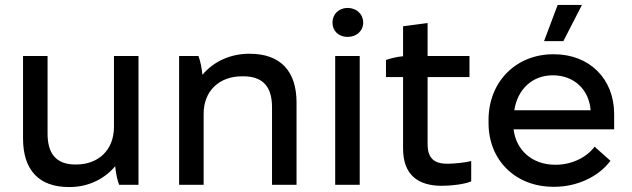

<svg xmlns="http://www.w3.org/2000/svg" viewBox="-20 -746 2551 775"><path d="M258 9H261C336 9 401 -23 445 -75C447 -52 453 -19 461 0H539V-520H440V-234C440 -140 377 -82 287 -82H284C206 -82 172 -127 172 -206V-520H73V-187C73 -61 136 9 258 9Z M703 0H802V-287C802 -379 865 -438 957 -438H962C1044 -438 1078 -393 1078 -313V0H1177V-332C1177 -458 1113 -529 988 -529H985C912 -529 843 -499 797 -444C795 -467 789 -500 781 -520H703Z M1383 -597C1419 -597 1446 -621 1446 -655C1446 -689 1419 -714 1383 -714C1348 -714 1322 -689 1322 -655C1322 -621 1347 -597 1383 -597ZM1333 0H1432V-520H1333Z M1763 4C1801 4 1855 -2 1882 -14V-96C1861 -90 1812 -85 1786 -85C1735 -85 1706 -105 1706 -164V-435H1875V-520H1706V-653L1607 -640V-519C1584 -517 1558 -511 1538 -504V-435H1607V-146C1607 -40 1668 4 1763 4Z M2254 -580 2329 -726H2231L2176 -580ZM2214 8H2218C2307 8 2395 -31 2444 -97L2380 -154C2350 -113 2291 -81 2223 -81H2221C2128 -81 2063 -140 2053 -224H2459V-286C2459 -428 2359 -527 2216 -527H2213C2063 -527 1952 -416 1952 -262V-249C1952 -100 2060 8 2214 8ZM2056 -301C2069 -386 2129 -442 2211 -442H2212C2297 -442 2358 -384 2364 -301Z"/></svg>

Font: Fixel Display Medium
Style: Regular
Weight: 500
Designer: AlfaBravo + MacPaw
Foundry: Kyrylo Tkachov, Marchela Mozhyna, Serhii Makarenko, Maria Weinstein, Zakhar Kryvoshyya
Version: Version 1.211